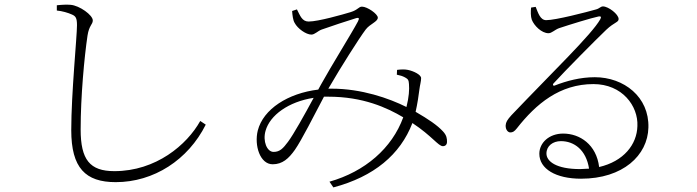

<svg xmlns="http://www.w3.org/2000/svg" viewBox="-20 -760 3040 838"><path d="M228 -714C251 -712 278 -704 293 -697C310 -690 316 -682 316 -650C316 -600 291 -352 291 -192C291 -27 353 35 485 35C651 35 801 -62 878 -216L854 -232C796 -128 661 -13 479 -13C372 -13 332 -63 332 -195C332 -339 348 -511 362 -605C369 -650 385 -653 385 -671C385 -694 327 -736 288 -739C273 -740 255 -740 228 -737Z M1713 -455 1712 -434C1727 -431 1737 -428 1748 -422C1761 -415 1764 -410 1765 -393C1767 -370 1765 -336 1754 -293C1678 -331 1558 -373 1428 -373H1413L1422 -388C1464 -461 1548 -594 1576 -631C1595 -656 1629 -665 1629 -683C1629 -699 1583 -731 1560 -731C1545 -731 1543 -717 1510 -707C1477 -697 1369 -666 1327 -666C1298 -666 1290 -692 1276 -719L1255 -712C1256 -695 1259 -671 1266 -660C1279 -635 1316 -609 1339 -609C1354 -609 1367 -625 1384 -631C1426 -646 1496 -669 1535 -681C1546 -684 1550 -681 1542 -666C1515 -615 1428 -476 1381 -391L1369 -369C1237 -353 1129 -284 1105 -190C1089 -125 1115 -43 1170 -43C1213 -43 1240 -68 1267 -106C1297 -149 1349 -253 1394 -338H1413C1565 -338 1669 -290 1740 -248C1691 -113 1573 -11 1418 33L1435 58C1612 11 1727 -85 1780 -223C1866 -166 1893 -122 1913 -122C1924 -122 1931 -129 1931 -141C1931 -155 1930 -169 1913 -187C1889 -213 1851 -239 1794 -272C1802 -307 1808 -348 1810 -366C1813 -391 1818 -404 1818 -419C1818 -434 1785 -450 1760 -455C1746 -458 1728 -457 1713 -455ZM1349 -333C1308 -257 1261 -173 1237 -141C1216 -113 1202 -97 1174 -97C1145 -97 1126 -144 1139 -189C1158 -257 1239 -316 1349 -333Z M2364 -672C2338 -672 2329 -703 2318 -730L2298 -727C2296 -710 2296 -688 2301 -674C2311 -648 2344 -615 2374 -615C2388 -615 2401 -630 2420 -637C2465 -652 2562 -682 2592 -688C2602 -690 2606 -687 2600 -676C2563 -610 2394 -448 2212 -257C2194 -237 2188 -227 2187 -213C2186 -193 2198 -182 2207 -182C2218 -182 2225 -186 2236 -200C2320 -307 2423 -393 2570 -393C2696 -393 2766 -297 2762 -210C2760 -129 2702 -56 2595 -31C2583 -129 2511 -177 2438 -177C2377 -177 2334 -137 2334 -89C2334 -23 2406 20 2516 20C2699 20 2807 -82 2810 -203C2814 -337 2703 -423 2576 -423C2513 -423 2453 -407 2402 -387C2394 -383 2391 -391 2396 -396C2445 -450 2582 -588 2626 -630C2662 -664 2680 -662 2680 -677C2680 -698 2635 -732 2612 -732C2601 -732 2597 -723 2582 -719C2540 -707 2405 -672 2364 -672ZM2551 -24 2512 -22C2407 -22 2365 -56 2365 -90C2365 -123 2393 -144 2428 -144C2486 -144 2538 -106 2551 -24Z"/></svg>

Font: Noto Serif CJK HK ExtraLight
Style: Regular
Weight: 200
Designer: Ryoko NISHIZUKA 西塚涼子 (kana & ideographs); Frank Grießhammer (Latin, Greek & Cyrillic); Wenlong ZHANG 张文龙 (bopomofo); San
Foundry: Adobe
Version: Version 2.001;hotconv 1.1.0;makeotfexe 2.6.0